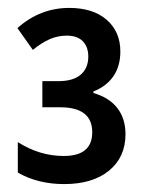

<svg xmlns="http://www.w3.org/2000/svg" viewBox="-20 -873 371 485"><path d="M284 -743Q284 -706 266.5 -680.5Q249 -655 216 -642V-638Q255 -627 276 -600.5Q297 -574 297 -534Q297 -476 255.5 -442Q214 -408 142 -408Q76 -408 25 -437V-514Q80 -479 141 -479Q213 -479 213 -539Q213 -602 132 -602H87V-668H127Q165 -668 184 -684.5Q203 -701 203 -730Q203 -755 189 -769Q175 -783 149 -783Q126 -783 105.5 -774Q85 -765 63 -747L24 -802Q81 -853 155 -853Q215 -853 249.5 -823Q284 -793 284 -743Z"/></svg>

Font: Noto Sans Display Medium Narrow
Style: Regular
Weight: 500
Width: 4
Designer: Monotype Design team
Foundry: Monotype Imaging Inc.
Version: Version 1.000